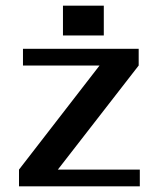

<svg xmlns="http://www.w3.org/2000/svg" viewBox="-20 -657 561 677"><path d="M346 -637V-532H202V-637ZM473 -59V0H47V-59L331 -426H61V-485H469V-426L184 -59Z"/></svg>

Font: Sarpanch SemiBold
Style: Regular
Weight: 600
Designer: Manushi Parikh (Devanagari and Latin), Jyotish Sonowal (Devanagari)
Foundry: Indian Type Foundry
Version: Version 2.004;PS 1.0;hotconv 1.0.78;makeotf.lib2.5.61930; tt